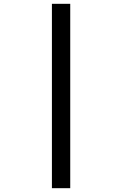

<svg xmlns="http://www.w3.org/2000/svg" viewBox="-20 -843 640 1006"><path d="M252 143V-823H348V143Z"/></svg>

Font: Iosevka SS04 Md Ex Obl
Style: Regular
Weight: 500
Width: 7
Italic angle: -9°
Monospace: yes
Designer: Belleve Invis
Foundry: Belleve Invis
Version: Version 19.0.0; ttfautohint (v1.8.4)